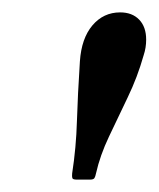

<svg xmlns="http://www.w3.org/2000/svg" viewBox="-20 -778 256 310"><path d="M212 -689Q202 -653.5 186.2 -620.8Q170.5 -588 156 -557.5Q141.5 -527 135 -498Q134 -493 132.5 -490.5Q131 -488 125 -488H104Q97.5 -488 96.8 -490.5Q96 -493 96.5 -498Q103 -540 104.2 -582.5Q105.5 -625 109 -679Q111.5 -716 129.2 -737Q147 -758 174 -758Q193.5 -758 204.8 -746.2Q216 -734.5 216 -714Q216 -701 212 -689Z"/></svg>

Font: Besley*
Style: Italic
Weight: 400
Italic angle: -13°
Designer: Owen Earl
Foundry: indestructible type*
Version: Version 2.000; ttfautohint (v1.8.3)